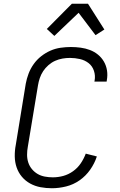

<svg xmlns="http://www.w3.org/2000/svg" viewBox="-20 -993 640 1021"><path d="M256 8Q225 8 195.5 2.5Q166 -3 140.5 -17Q115 -31 96.5 -53Q78 -75 68.5 -102.5Q59 -130 58.5 -161Q58 -192 64 -223L117 -548Q122 -575 132 -601.5Q142 -628 159 -652Q176 -676 199 -694Q222 -712 248 -723.5Q274 -735 302 -739Q330 -743 357 -743Q383 -743 409 -739.5Q435 -736 458.5 -727Q482 -718 501 -702.5Q520 -687 532.5 -665.5Q545 -644 549 -618.5Q553 -593 548 -566L547 -559H482L483 -564Q488 -591 479.5 -616.5Q471 -642 451 -657.5Q431 -673 405 -679Q379 -685 352 -685Q332 -685 312 -681.5Q292 -678 273 -669.5Q254 -661 237.5 -646.5Q221 -632 209.5 -614.5Q198 -597 191.5 -577.5Q185 -558 182 -539L128 -213Q124 -192 124 -170Q124 -148 130.5 -128.5Q137 -109 150 -93.5Q163 -78 180 -68Q197 -58 218 -54Q239 -50 261 -50Q289 -50 316.5 -57.5Q344 -65 368.5 -82.5Q393 -100 409.5 -124.5Q426 -149 436 -176L495 -161Q483 -124 459.5 -90.5Q436 -57 403 -34Q370 -11 331.5 -1.5Q293 8 256 8ZM269 -802 229 -839 362 -973H448L535 -836L488 -806L398 -925Z"/></svg>

Font: Iosevka Aile Light
Style: Italic
Weight: 300
Italic angle: -9°
Designer: Belleve Invis
Foundry: Belleve Invis
Version: Version 31.1.0; ttfautohint (v1.8.4)